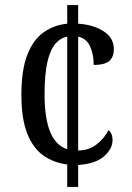

<svg xmlns="http://www.w3.org/2000/svg" viewBox="-20 -734 517 754"><path d="M244 -88Q190 -95 149.5 -124Q109 -153 86.5 -211Q64 -269 64 -361Q64 -460 87.5 -519.5Q111 -579 152 -607.5Q193 -636 244 -641V-714H287V-641Q346 -637 386.5 -611.5Q427 -586 427 -541Q427 -510 409 -494.5Q391 -479 348 -479Q348 -520 334 -551.5Q320 -583 287 -590V-143Q329 -143 360 -167.5Q391 -192 406 -223Q422 -210 422 -184Q422 -150 389 -120.5Q356 -91 287 -86V0H244ZM244 -590Q217 -585 197 -561.5Q177 -538 166 -490Q155 -442 155 -362Q155 -272 176.5 -217.5Q198 -163 244 -148Z"/></svg>

Font: Noto Serif Thai Condensed
Style: Regular
Weight: 400
Width: 3
Designer: Monotype Design Team
Foundry: Monotype Imaging Inc.
Version: Version 2.002; ttfautohint (v1.8.4.7-5d5b)